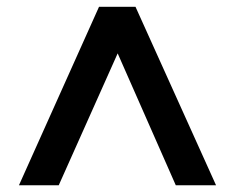

<svg xmlns="http://www.w3.org/2000/svg" viewBox="-20 -716 694 568"><path d="M500 -168 328.1 -558.1 153.8 -168H36.1L272.9 -695.8H380.9L619.1 -168Z"/></svg>

Font: SVN-Poppins Medium
Style: Regular
Weight: 500
Designer: Ninad Kale (Devanagari), Jonny Pinhorn (Latin)
Foundry: Indian Type Foundry
Version: Version 3.002 2017